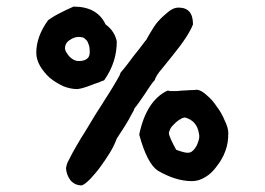

<svg xmlns="http://www.w3.org/2000/svg" viewBox="-20 -562 802 582"><path d="M672 -159C672 -140 670 -122 663 -104C657 -87 648 -72 637 -58C627 -44 616 -33 602 -25C589 -17 576 -13 562 -13C528 -13 494 -24 458 -45C437 -59 418 -95 402 -154C416 -222 445 -267 487 -287C489 -287 490 -288 491 -287C493 -287 494 -286 495 -286H517C527 -287 535 -288 544 -288C554 -289 562 -289 568 -289C575 -290 578 -290 577 -290C586 -289 595 -284 606 -274C618 -264 628 -253 637 -239C647 -226 655 -212 661 -197C668 -183 672 -170 672 -159ZM565 -488C556 -465 536 -434 505 -396L472 -355C458 -339 451 -327 449 -319C447 -317 443 -313 437 -304C431 -296 426 -287 419 -277C413 -268 407 -260 401 -251C395 -243 391 -237 388 -234C387 -230 384 -224 378 -214C373 -204 368 -195 361 -184C355 -174 349 -165 343 -156C338 -148 335 -143 334 -142C329 -129 323 -115 313 -99C304 -84 294 -70 284 -56C274 -42 264 -31 254 -20C244 -10 236 -3 228 0C214 0 203 -5 194 -15C186 -25 181 -38 180 -52C181 -57 182 -63 185 -70C189 -78 194 -87 200 -99C207 -111 215 -126 226 -144C238 -162 251 -185 267 -211C269 -214 273 -221 281 -233C289 -246 298 -260 307 -274C317 -289 324 -302 332 -315C340 -329 345 -337 345 -341C347 -343 351 -348 359 -358C367 -368 375 -379 384 -391C394 -403 402 -414 410 -424C418 -435 423 -441 424 -442C426 -447 431 -454 437 -465C444 -477 451 -488 460 -498C470 -509 480 -518 490 -526C501 -535 511 -539 521 -539C551 -539 565 -522 565 -488ZM334 -436C334 -395 322 -356 296 -319C293 -317 287 -316 279 -312C271 -309 263 -307 254 -303C246 -300 238 -297 230 -295C222 -293 217 -292 214 -292C200 -292 186 -295 171 -301C157 -308 143 -316 131 -326C119 -337 110 -348 102 -361C94 -375 90 -388 90 -402C90 -435 102 -468 126 -501C136 -508 147 -515 159 -521C172 -528 187 -535 203 -542C251 -542 283 -524 300 -488C319 -474 330 -457 334 -436ZM583 -157C579 -184 564 -200 540 -206C534 -205 528 -202 522 -198C516 -194 512 -190 507 -185C503 -181 499 -177 496 -171C494 -166 492 -162 492 -159C492 -151 500 -134 514 -108C530 -102 542 -99 548 -99C554 -99 559 -100 563 -104C568 -108 571 -112 574 -117C578 -123 579 -128 581 -133C583 -139 584 -143 584 -146C584 -151 584 -155 583 -157ZM252 -403C252 -415 251 -423 248 -429C246 -436 243 -440 239 -443C235 -447 232 -449 228 -449C224 -450 221 -450 218 -450C211 -450 202 -448 192 -441C182 -435 177 -426 177 -415C177 -409 182 -401 190 -391C199 -382 208 -377 218 -377C241 -377 252 -386 252 -403Z"/></svg>

Font: Gaegu
Style: Bold
Weight: 700
Designer: JIKJI
Foundry: JIKJI
Version: Version 1.00